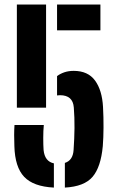

<svg xmlns="http://www.w3.org/2000/svg" viewBox="-20 -820 520 848"><path d="M54.5 -344.5V-800H183.5V-344.5ZM232 -686V-800H423.5V-686ZM232 -398.5V-484Q246 -494.5 264.5 -500.8Q283 -507 305.5 -507Q368.5 -507 399.8 -464.2Q431 -421.5 435 -347.5Q437.5 -302 437.2 -257.2Q437 -212.5 434 -174.5Q425.5 -82 388.8 -39Q352 4 266.5 8.5V-100.5Q302 -111.5 305 -157.5Q308.5 -207 309 -254Q309.5 -301 306 -345Q302 -399.5 245 -399.5Q237.5 -399.5 232 -398.5ZM43.5 -174.5Q42.5 -202.5 42.5 -223.5Q42.5 -244.5 44 -268H173.5Q171 -243.5 171 -210.8Q171 -178 172.5 -157.5Q177.5 -107 218 -98.5V8.5Q127.5 4 86.8 -39Q46 -82 43.5 -174.5Z"/></svg>

Font: Big Shoulders Stencil Display ExtraBold
Style: Regular
Weight: 800
Designer: Patric King
Foundry: XO Type Co
Version: Version 1.000